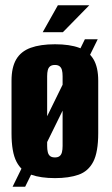

<svg xmlns="http://www.w3.org/2000/svg" viewBox="-20 -672 428 733"><path d="M28 41 304 -522H353L76 41ZM190 8Q136 8 99 -5Q62 -18 43 -54.5Q24 -91 24 -163V-364Q24 -415 42 -445.5Q60 -476 97 -489.5Q134 -503 190 -503Q246 -503 282.5 -489.5Q319 -476 337 -445.5Q355 -415 355 -364V-164Q355 -91 336 -54.5Q317 -18 280 -5Q243 8 190 8ZM190 -71Q201 -71 207.5 -76Q214 -81 216.5 -91Q219 -101 219 -115V-381Q219 -395 216.5 -404.5Q214 -414 207.5 -419Q201 -424 190 -424Q178 -424 171.5 -419Q165 -414 162.5 -404.5Q160 -395 160 -381V-115Q160 -101 162.5 -91Q165 -81 171.5 -76Q178 -71 190 -71ZM143 -549 201 -652H321L220 -549Z"/></svg>

Font: Alumni Sans ExtraBold
Style: Regular
Weight: 800
Designer: Robert E. Leuschke
Foundry: Robert E. Leuschke
Version: Version 1.018